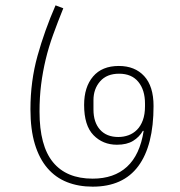

<svg xmlns="http://www.w3.org/2000/svg" viewBox="-20 -703 674 719"><path d="M327 -4Q274 -4 231 -21Q188 -38 157.5 -73.5Q127 -109 110.5 -163.5Q94 -218 94 -294Q94 -399 120.5 -494Q147 -589 188 -683L217 -672Q196 -620 179 -573Q162 -526 151 -480Q140 -434 134 -386.5Q128 -339 128 -285Q128 -157 178.5 -95.5Q229 -34 327 -34Q407 -34 455.5 -78.5Q504 -123 518 -213H515Q502 -190 478.5 -175.5Q455 -161 418 -161Q365 -161 330 -197Q295 -233 295 -310Q295 -377 328.5 -416.5Q362 -456 425 -456Q485 -456 520 -418Q555 -380 555 -306Q555 -158 498 -81Q441 -4 327 -4ZM330 -293Q330 -245 354.5 -217.5Q379 -190 423 -190Q443 -190 461 -196.5Q479 -203 493 -217Q507 -231 515 -253Q523 -275 523 -305V-315Q523 -366 498 -396.5Q473 -427 426 -427Q380 -427 355 -398.5Q330 -370 330 -328Z"/></svg>

Font: IBM Plex Sans Devanagari ExtraLight
Style: Regular
Weight: 200
Designer: Mike Abbink, Paul van der Laan, Pieter van Rosmalen, Erin McLaughlin
Foundry: Bold Monday
Version: Version 1.1